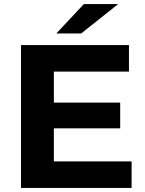

<svg xmlns="http://www.w3.org/2000/svg" viewBox="-20 -921 711 941"><path d="M83 0V-700H612V-570H244V-130H625V0ZM232 -292V-418H569V-292ZM256 -757 391 -901H559L378 -757Z"/></svg>

Font: Montserrat Thin
Style: Bold
Weight: 700
Version: Version 9.000